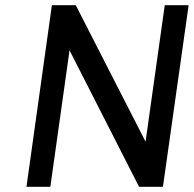

<svg xmlns="http://www.w3.org/2000/svg" viewBox="-20 -720 747 740"><path d="M180 -700 82 0H174L248 -526L516 0H608L707 -700H615L541 -174L272 -700Z"/></svg>

Font: Unageo
Style: Medium-Italic
Weight: 500
Designer: Richard Sepsi
Foundry: Richard Sepsi
Version: Version 2.000